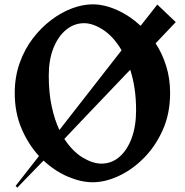

<svg xmlns="http://www.w3.org/2000/svg" viewBox="-20 -821 855 886"><path d="M52 37 160 -101Q111 -154 79.5 -227.5Q48 -301 48 -392Q48 -466 70.5 -529.5Q93 -593 131 -643Q169 -693 216 -728.5Q263 -764 312.5 -782.5Q362 -801 408 -801Q461 -801 519.5 -775Q578 -749 629 -702L706 -800L791 -719L698 -621Q729 -574 747 -516Q765 -458 765 -392Q765 -297 731 -221Q697 -145 643 -91Q589 -37 527 -8.5Q465 20 408 20Q354 20 294 -5.5Q234 -31 181 -80Q152 -50 124 -21.5Q96 7 78 26Q60 45 60 45ZM541 -589Q504 -652 456.5 -683Q409 -714 368 -714Q322 -714 285 -683.5Q248 -653 226.5 -599Q205 -545 205 -472Q205 -393 218.5 -330.5Q232 -268 254 -221ZM581 -499Q581 -499 564.5 -482Q548 -465 521 -436.5Q494 -408 461.5 -374Q429 -340 396.5 -306Q364 -272 337 -243.5Q310 -215 293.5 -197.5Q277 -180 277 -180Q315 -122 361.5 -94Q408 -66 448 -66Q495 -66 531 -97Q567 -128 587.5 -183.5Q608 -239 608 -312Q608 -366 601 -412.5Q594 -459 581 -499Z"/></svg>

Font: Reggae One
Style: Regular
Weight: 400
Designer: Fontworks Inc.
Foundry: Fontworks Inc.
Version: Version 1.100